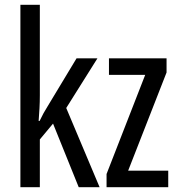

<svg xmlns="http://www.w3.org/2000/svg" viewBox="-20 -780 742 800"><path d="M146 -383Q146 -355 144.5 -328.5Q143 -302 141 -276H145Q153 -293 161.5 -308.5Q170 -324 179 -338L299 -537H386L256 -330L395 0H308L201 -265L146 -199V0H65V-760H146Z M681 0H424V-55L585 -468H434V-537H674V-478L514 -69H681Z"/></svg>

Font: Noto Sans Kannada ExtraCondensed
Style: Regular
Weight: 400
Width: 2
Designer: Jelle Bosma - Monotype Design Team
Foundry: Monotype Imaging Inc.
Version: Version 2.005; ttfautohint (v1.8.4.7-5d5b)